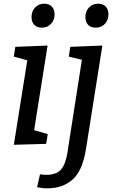

<svg xmlns="http://www.w3.org/2000/svg" viewBox="-20 -781 616 1041"><path d="M55 4 128 -454 55 -474 63 -527 238 -534 165 -75 239 -54 230 -1ZM207 -631Q180 -631 165.5 -646.5Q151 -662 151 -689Q151 -720 170.5 -740.5Q190 -761 220 -761Q246 -761 261 -745.5Q276 -730 276 -703Q276 -672 256.5 -651.5Q237 -631 207 -631ZM181 234 197 164Q216 167 230 167Q285 167 310 139Q335 111 345 50L424 -457L353 -474L361 -527L535 -534L446 28Q427 146 373 193Q319 240 238 240Q222 240 209 238.5Q196 237 181 234ZM499 -631Q472 -631 457.5 -646.5Q443 -662 443 -689Q443 -720 462.5 -740.5Q482 -761 512 -761Q538 -761 553 -745.5Q568 -730 568 -703Q568 -672 548.5 -651.5Q529 -631 499 -631Z"/></svg>

Font: Bitter Medium
Style: Italic
Weight: 500
Italic angle: -9°
Designer: Sol Matas, and Bitter project Authors
Foundry: Sol Matas
Version: Version 2.001